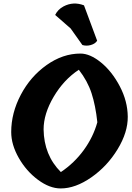

<svg xmlns="http://www.w3.org/2000/svg" viewBox="-20 -1059 741 1079"><path d="M452 -1029 526 -830Q515 -813 490.5 -806Q466 -799 443 -806L377 -899L290 -975Q305 -1006 337 -1023Q392 -1052 452 -1029ZM527 -372Q517 -466 494.5 -535Q472 -604 423 -667Q338 -611 281.5 -515Q225 -419 225 -332Q227 -187 322 -92Q398 -143 451 -216Q504 -289 527 -372ZM43 -317Q43 -424 97 -526.5Q151 -629 242 -693.5Q333 -758 432 -758Q486 -758 547.5 -708Q609 -658 653 -574.5Q697 -491 698 -403.5Q699 -316 641 -220.5Q583 -125 493.5 -62.5Q404 0 321 0Q259 0 193.5 -48.5Q128 -97 85.5 -171.5Q43 -246 43 -317Z"/></svg>

Font: Tillana
Style: Bold
Weight: 700
Designer: Lipi Raval (Devanagari, Latin), Jonny Pinhorn (Latin)
Foundry: Indian Type Foundry
Version: Version 2.002;PS 1.0;hotconv 1.0.79;makeotf.lib2.5.61930; tt